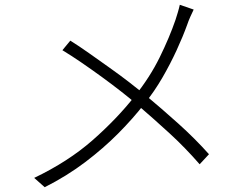

<svg xmlns="http://www.w3.org/2000/svg" viewBox="-20 -764 1040 803"><path d="M790 -724Q784 -712 776 -694Q768 -676 763 -661Q745 -611 718.5 -553.5Q692 -496 659 -439Q626 -382 585 -331Q537 -269 475 -206.5Q413 -144 336.5 -86Q260 -28 167 19L123 -20Q265 -88 366.5 -177Q468 -266 543 -361Q607 -441 648 -524.5Q689 -608 714 -681Q718 -693 723.5 -711.5Q729 -730 732 -744ZM274 -594Q311 -571 354 -540.5Q397 -510 440 -479.5Q483 -449 520.5 -420Q558 -391 585 -369Q657 -309 726.5 -246.5Q796 -184 854 -119L815 -77Q754 -147 688.5 -207Q623 -267 551 -329Q524 -352 487 -381Q450 -410 407.5 -441Q365 -472 322 -501.5Q279 -531 241 -554Z"/></svg>

Font: Noto Sans SC Thin Light
Style: Regular
Weight: 300
Version: Version 2.004-H2;hotconv 1.0.118;makeotfexe 2.5.65603